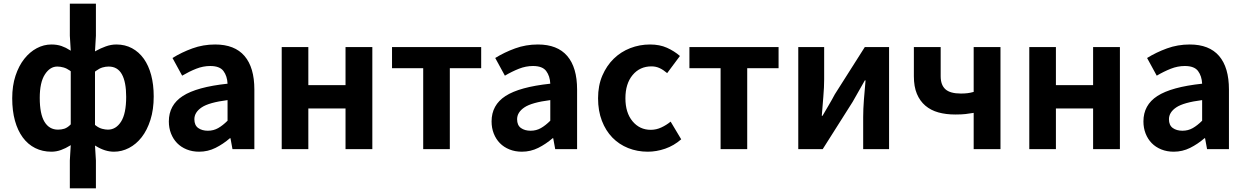

<svg xmlns="http://www.w3.org/2000/svg" viewBox="-20 -818 6831 1053"><path d="M262 14Q213 14 173 -6Q133 -26 105 -64Q77 -102 62 -156Q47 -210 47 -279Q47 -348 65 -402.5Q83 -457 113 -495Q143 -533 181.5 -553.5Q220 -574 262 -574Q293 -574 317.5 -565.5Q342 -557 363 -543Q365 -542 365.5 -541.5Q366 -541 368 -540L363 -622V-798H506V-622L501 -536Q503 -537 503.5 -537.5Q504 -538 506 -539Q531 -553 560 -563.5Q589 -574 618 -574Q666 -574 704 -553.5Q742 -533 768.5 -496Q795 -459 809 -406.5Q823 -354 823 -289Q823 -217 805 -160.5Q787 -104 757 -65.5Q727 -27 687.5 -6.5Q648 14 605 14Q556 14 506 -17Q504 -18 503.5 -18.5Q503 -19 501 -20L506 62V215H363V62L368 -22Q366 -21 365.5 -20.5Q365 -20 363 -19Q341 -5 315 4.5Q289 14 262 14ZM501 -133Q503 -132 503.5 -131Q504 -130 506 -129Q523 -116 540.5 -111.5Q558 -107 572 -107Q616 -107 644 -151Q672 -195 672 -287Q672 -368 648.5 -410.5Q625 -453 576 -453Q559 -453 542 -448Q525 -443 506 -429Q504 -428 503.5 -427Q503 -426 501 -425ZM294 -453Q254 -453 226 -409.5Q198 -366 198 -281Q198 -193 224 -150Q250 -107 298 -107Q317 -107 332.5 -112Q348 -117 363 -131L368 -136V-427Q366 -428 365.5 -429Q365 -430 363 -431Q346 -443 328.5 -448Q311 -453 294 -453Z M1072 14Q1035 14 1004 1.5Q973 -11 951.5 -33Q930 -55 918 -85.5Q906 -116 906 -152Q906 -242 982.5 -291.5Q1059 -341 1228 -359Q1226 -401 1205.5 -428.5Q1185 -456 1133 -456Q1094 -456 1056 -441Q1018 -426 979 -403L926 -500Q976 -531 1035 -552.5Q1094 -574 1160 -574Q1267 -574 1321 -511Q1375 -448 1375 -327V0H1255L1244 -60H1241Q1204 -28 1162 -7Q1120 14 1072 14ZM1120 -101Q1151 -101 1176.5 -115.5Q1202 -130 1228 -156V-269Q1126 -256 1086 -229Q1046 -202 1046 -164Q1046 -131 1067 -116Q1088 -101 1120 -101Z M1671 -560V-351H1875V-560H2022V0H1875V-223H1671V0H1525V-560Z M2130 -560H2619V-444H2447V0H2301V-444H2130Z M2842 14Q2805 14 2774 1.5Q2743 -11 2721.5 -33Q2700 -55 2688 -85.5Q2676 -116 2676 -152Q2676 -242 2752.5 -291.5Q2829 -341 2998 -359Q2996 -401 2975.5 -428.5Q2955 -456 2903 -456Q2864 -456 2826 -441Q2788 -426 2749 -403L2696 -500Q2746 -531 2805 -552.5Q2864 -574 2930 -574Q3037 -574 3091 -511Q3145 -448 3145 -327V0H3025L3014 -60H3011Q2974 -28 2932 -7Q2890 14 2842 14ZM2890 -101Q2921 -101 2946.5 -115.5Q2972 -130 2998 -156V-269Q2896 -256 2856 -229Q2816 -202 2816 -164Q2816 -131 2837 -116Q2858 -101 2890 -101Z M3533 14Q3475 14 3425 -6Q3375 -26 3338.5 -63.5Q3302 -101 3281 -155.5Q3260 -210 3260 -279Q3260 -349 3283.5 -403.5Q3307 -458 3346 -496Q3385 -534 3436.5 -554Q3488 -574 3545 -574Q3598 -574 3638 -556Q3678 -538 3709 -511L3639 -417Q3618 -435 3597.5 -444.5Q3577 -454 3553 -454Q3489 -454 3449.5 -406.5Q3410 -359 3410 -279Q3410 -200 3449 -153Q3488 -106 3549 -106Q3579 -106 3607 -119Q3635 -132 3658 -151L3716 -54Q3676 -19 3628 -2.5Q3580 14 3533 14Z M3761 -560H4250V-444H4078V0H3932V-444H3761Z M4358 -560H4500V-383Q4500 -341 4495.5 -288Q4491 -235 4487 -183H4491Q4505 -207 4525 -241Q4545 -275 4558 -300L4723 -560H4856V0H4714V-176Q4714 -219 4718 -271Q4722 -323 4727 -377H4723Q4709 -352 4689.5 -318Q4670 -284 4656 -259L4492 0H4358Z M5139 -560V-400Q5139 -352 5165 -328.5Q5191 -305 5250 -305Q5270 -305 5286.5 -307Q5303 -309 5320 -314V-560H5467V0H5320V-199Q5296 -195 5275 -192.5Q5254 -190 5219 -190Q5168 -190 5126.5 -201.5Q5085 -213 5055 -238.5Q5025 -264 5008.5 -303.5Q4992 -343 4992 -400V-560Z M5771 -560V-351H5975V-560H6122V0H5975V-223H5771V0H5625V-560Z M6417 14Q6380 14 6349 1.5Q6318 -11 6296.5 -33Q6275 -55 6263 -85.5Q6251 -116 6251 -152Q6251 -242 6327.5 -291.5Q6404 -341 6573 -359Q6571 -401 6550.5 -428.5Q6530 -456 6478 -456Q6439 -456 6401 -441Q6363 -426 6324 -403L6271 -500Q6321 -531 6380 -552.5Q6439 -574 6505 -574Q6612 -574 6666 -511Q6720 -448 6720 -327V0H6600L6589 -60H6586Q6549 -28 6507 -7Q6465 14 6417 14ZM6465 -101Q6496 -101 6521.5 -115.5Q6547 -130 6573 -156V-269Q6471 -256 6431 -229Q6391 -202 6391 -164Q6391 -131 6412 -116Q6433 -101 6465 -101Z"/></svg>

Font: Kinto Sans
Style: Bold
Weight: 700
Designer: Authors: Ryoko NISHIZUKA  (kana & ideographs); Paul D. Hunt (Latin, Greek & Cyrillic); Wenlong ZHANG  (bopomofo); Sandol
Foundry: Adobe Systems Incorporated, ookami Inc.
Version: Version 0.001